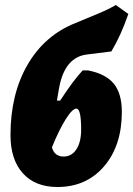

<svg xmlns="http://www.w3.org/2000/svg" viewBox="-20 -740 534 769"><path d="M210 9Q121 9 71.5 -46Q22 -101 22 -199Q22 -363 90.5 -481Q159 -599 283 -648L379 -688Q413 -702 444 -720L494 -684Q464 -597 426 -534L330 -522Q238 -512 216 -384L208 -337H221Q272 -416 311 -458H333Q404 -444 436 -404.5Q468 -365 468 -292Q468 -157 397 -74Q326 9 210 9ZM286 -305Q270 -305 243.5 -263Q217 -221 188 -150Q198 -113 235 -113Q267 -113 286 -142Q305 -171 305 -221Q305 -305 286 -305Z"/></svg>

Font: Alegreya Sans SC Black
Style: Italic
Weight: 900
Italic angle: -7°
Designer: Juan Pablo del Peral
Foundry: Huerta Tipografica
Version: Version 2.007